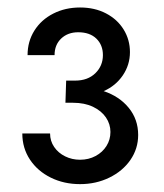

<svg xmlns="http://www.w3.org/2000/svg" viewBox="-20 -916 426 500"><path d="M38.1 -568.4H110.4Q110.4 -548.8 121.1 -533.2Q131.8 -517.6 149.7 -508.8Q167.5 -500 188.5 -500Q210.9 -500 229 -509.8Q247.1 -519.5 257.3 -535.9Q267.6 -552.2 267.6 -572.3Q267.6 -592.8 255.9 -610.1Q244.1 -627.4 222.2 -637.9Q200.2 -648.4 169.9 -648.4H150.4L152.3 -706.1H175.8Q208.5 -706.1 228.3 -725.3Q248 -744.6 248 -772.5Q248 -798.8 231 -815.4Q213.9 -832 183.6 -832Q156.7 -832 139.4 -815.7Q122.1 -799.3 122.1 -772.5H51.8Q51.8 -808.1 69.6 -836.4Q87.4 -864.7 118.7 -880.6Q149.9 -896.5 188.5 -896.5Q226.6 -896.5 256.1 -881.1Q285.6 -865.7 302 -839.1Q318.4 -812.5 318.4 -780.3Q318.4 -747.1 299.8 -719.7Q281.2 -692.4 250 -678.7Q291 -665 315.4 -635Q339.8 -605 339.8 -564.5Q339.8 -528.8 319.6 -499.5Q299.3 -470.2 264.6 -453.4Q230 -436.5 188.5 -436.5Q146.5 -436.5 112.3 -453.4Q78.1 -470.2 58.1 -500.2Q38.1 -530.3 38.1 -568.4Z"/></svg>

Font: Reddit Sans Chocolate
Style: Regular
Weight: 400
Designer: Stephen Hutchings
Foundry: Reddit
Version: Version 1.013